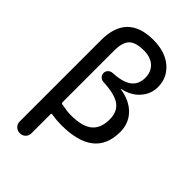

<svg xmlns="http://www.w3.org/2000/svg" viewBox="-282 -834 1148 1148"><g transform="rotate(45 292.0 -260.0)"><path d="M176.8 -530.3V-92.8Q176.8 -84 185.5 -82Q235.4 -72.3 266.6 -72.3Q360.4 -72.3 404.8 -107.4Q449.2 -142.6 449.2 -219.7Q449.2 -284.2 406.2 -315.4Q363.3 -346.7 264.6 -350.6Q249 -351.6 237.8 -362.3Q226.6 -373 226.6 -389.2Q226.6 -405.3 237.8 -416Q249 -426.8 264.6 -427.7Q347.7 -431.6 385.7 -460.9Q423.8 -490.2 423.8 -544.9Q423.8 -595.7 391.6 -625.5Q359.4 -655.3 301.8 -655.3Q233.4 -655.3 205.1 -627Q176.8 -598.6 176.8 -530.3ZM77.1 169.9V-517.6Q77.1 -739.3 296.9 -740.2Q397.5 -740.2 457 -689.5Q516.6 -638.7 516.6 -559.6Q516.6 -500 475.6 -454.6Q434.6 -409.2 368.2 -396.5Q367.2 -396.5 367.2 -395Q367.2 -393.6 368.2 -393.6Q452.1 -380.9 499.5 -332Q546.9 -283.2 546.9 -210Q546.9 9.8 268.6 9.8Q227.5 9.8 185.5 2.9Q176.8 1 176.8 8.8V169.9Q176.8 191.4 162.6 205.6Q148.4 219.7 127.4 219.7Q106.4 219.7 91.8 205.6Q77.1 191.4 77.1 169.9Z"/></g></svg>

Font: Rounded Mgen+ 2p medium
Style: Regular
Weight: 500
Designer: [Source Han Sans]
Ryoko NISHIZUKA  (kana & ideographs); Paul D. Hunt (Latin, Greek & Cyrillic); Wenlong ZHANG  (bopomofo
Version: Version 1.059.20150602